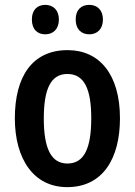

<svg xmlns="http://www.w3.org/2000/svg" viewBox="-20 -759 554 789"><path d="M111 -679C111 -638 134 -618 166 -618C198 -618 222 -639 222 -679C222 -718 198 -739 166 -739C134 -739 111 -719 111 -679ZM291 -679C291 -639 314 -618 347 -618C379 -618 403 -639 403 -679C403 -718 379 -739 347 -739C314 -739 291 -719 291 -679ZM473 -273C473 -454 388 -553 258 -553C113 -553 41 -445 41 -273C41 -106 118 10 256 10C403 10 473 -108 473 -273ZM160 -272C160 -394 189 -455 257 -455C326 -455 355 -394 355 -273C355 -150 326 -87 257 -87C189 -87 160 -151 160 -272Z"/></svg>

Font: Noto Sans Thai Cond SemBd
Style: Regular
Weight: 600
Width: 3
Designer: Monotype Design Team
Foundry: Monotype Imaging Inc.
Version: Version 2.002